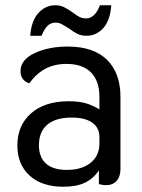

<svg xmlns="http://www.w3.org/2000/svg" viewBox="-20 -698 538 730"><path d="M46 -145Q46 -221 98 -267Q150 -313 241 -313Q281 -313 307.5 -305Q334 -297 358 -282V-330Q358 -390 326 -422.5Q294 -455 233 -455Q187 -455 152.5 -436.5Q118 -418 91 -381Q58 -393 58 -427Q58 -471 111.5 -496Q165 -521 237 -521Q336 -521 387 -470.5Q438 -420 438 -330V-55Q438 -27 423.5 -10.5Q409 6 383 6Q371 6 356 2V-50Q334 -18 302 -3Q270 12 221 12Q139 12 92.5 -30.5Q46 -73 46 -145ZM358 -152V-177Q358 -212 331 -231.5Q304 -251 252 -251Q192 -251 160 -224Q128 -197 128 -146Q128 -100 155 -76Q182 -52 234 -52Q291 -52 324.5 -79Q358 -106 358 -152ZM190 -678Q208 -678 222 -671.5Q236 -665 256 -651Q271 -639 282.5 -633.5Q294 -628 307 -628Q341 -628 360 -678H403Q399 -620 372.5 -591Q346 -562 309 -562Q289 -562 274 -569.5Q259 -577 242 -590Q223 -602 213 -607Q203 -612 191 -612Q173 -612 160.5 -599.5Q148 -587 138 -562H95Q99 -619 126 -648.5Q153 -678 190 -678Z"/></svg>

Font: Thasadith
Style: Bold
Weight: 700
Designer: Cadson Demak Co.,Ltd.
Foundry: Cadson Demak Co.,Ltd.
Version: Version 1.000; ttfautohint (v1.6)